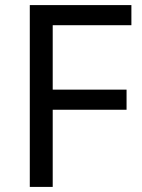

<svg xmlns="http://www.w3.org/2000/svg" viewBox="-20 -734 559 754"><path d="M187 0H97V-714H496V-635H187V-382H477V-303H187Z"/></svg>

Font: Noto Sans Tifinagh Tawellemmet
Style: Regular
Weight: 400
Designer: JamraPatel
Foundry: JamraPatel LLC
Version: Version 2.006; ttfautohint (v1.8.4.7-5d5b)